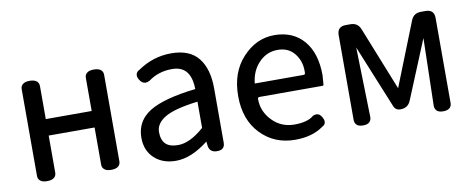

<svg xmlns="http://www.w3.org/2000/svg" viewBox="-55 -764 2561 1042"><g transform="rotate(-10 1225.5 -242.5)"><path d="M177.7 21.5Q165 34.2 136.7 34.2Q108.4 34.2 96.7 21.5Q86.9 12.7 86.9 -3.9V-480.5Q86.9 -497.1 96.7 -505.9Q108.4 -518.6 136.7 -518.6Q165 -518.6 177.7 -505.9Q187.5 -496.1 187.5 -480.5V-298.8H440.4V-480.5Q440.4 -497.1 450.2 -505.9Q461.9 -518.6 490.2 -518.6Q518.6 -518.6 531.2 -505.9Q541 -496.1 541 -480.5V-3.9Q541 11.7 531.2 21.5Q518.6 34.2 490.2 34.2Q461.9 34.2 450.2 21.5Q440.4 12.7 440.4 -3.9V-208H187.5V-3.9Q187.5 11.7 177.7 21.5Z M726.6 4.9Q680.7 -38.1 680.7 -107.9Q680.7 -177.7 725.6 -222.7Q741.2 -238.3 761.7 -251Q841.8 -298.8 1014.6 -318.4Q1013.7 -388.7 982.4 -420.9Q956.1 -447.3 908.2 -447.3Q833 -447.3 777.3 -405.3Q777.3 -405.3 776.4 -405.3Q765.6 -399.4 755.9 -399.4Q736.3 -399.4 722.7 -421.9Q714.8 -434.6 714.8 -446.3Q714.8 -464.8 735.4 -474.6Q819.3 -532.2 918.9 -532.2Q1020.5 -532.2 1068.4 -472.2Q1116.2 -412.1 1116.2 -304.7V-3.9Q1116.2 13.7 1106 23.9Q1095.7 34.2 1073.2 34.2Q1050.8 34.2 1039.1 22.5Q1029.3 12.7 1027.3 -2.9L1024.4 -27.3Q929.7 46.9 844.7 46.9Q772.5 46.9 726.6 4.9ZM780.3 -123Q780.3 -79.1 802.2 -57.1Q824.2 -35.2 871.1 -35.2Q936.5 -35.2 1014.6 -104.5V-249Q886.7 -233.4 834 -202.1Q780.3 -169.9 780.3 -123Z M1311.5 -450.2Q1386.7 -532.2 1487.3 -532.2Q1590.8 -532.2 1650.4 -461.9Q1708 -392.6 1708 -272.5Q1708 -272.5 1704.1 -220.7Q1704.1 -218.8 1702.6 -217.3Q1701.2 -215.8 1699.2 -215.8H1352.5Q1345.7 -215.8 1343.3 -213.4Q1340.8 -210.9 1340.8 -208Q1340.8 -205.1 1340.8 -204.1Q1340.8 -203.1 1340.8 -203.1Q1341.8 -135.7 1390.6 -85.9Q1438.5 -36.1 1510.7 -35.2Q1584 -35.2 1617.2 -63.5Q1617.2 -63.5 1618.2 -64.5Q1628.9 -69.3 1637.7 -69.3Q1657.2 -69.3 1668.9 -45.9Q1675.8 -34.2 1675.8 -23.4Q1675.8 -12.7 1668 -3.9Q1662.1 0 1656.2 3.9Q1595.7 46.9 1502 46.9Q1387.7 46.9 1312.5 -31.2Q1237.3 -109.4 1237.3 -239.7Q1237.3 -370.1 1311.5 -450.2ZM1616.2 -305.7V-312.5Q1616.2 -368.2 1584 -408.2Q1550.8 -450.2 1491.2 -450.2Q1430.7 -450.2 1388.7 -406.2Q1345.7 -363.3 1337.9 -292H1604.5Q1611.3 -292 1613.8 -294.4Q1616.2 -296.9 1616.2 -302.7Z M1832 -3.9V-471.7Q1832 -495.1 1843.8 -506.8Q1855.5 -518.6 1878.9 -518.6H1905.3Q1945.3 -518.6 1960 -481.4L2099.6 -131.8L2238.3 -481.4Q2252.9 -518.6 2293 -518.6H2319.3Q2342.8 -518.6 2354.5 -506.8Q2366.2 -495.1 2366.2 -471.7V-3.9Q2366.2 12.7 2356.4 22.5Q2344.7 34.2 2319.8 34.2Q2294.9 34.2 2284.2 23.4Q2273.4 12.7 2273.4 -3.9L2282.2 -376L2149.4 -53.7Q2133.8 -16.6 2092.8 -16.6Q2065.4 -16.6 2055.7 -42L1914.1 -388.7L1923.8 -3.9Q1923.8 12.7 1913.1 23.4Q1902.3 34.2 1877.9 34.2Q1853.5 34.2 1842.8 23.4Q1832 12.7 1832 -3.9Z"/></g></svg>

Font: TaiwanPearl
Style: Regular
Weight: 400
Version: Version 2.102